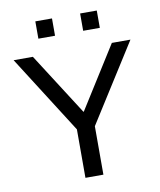

<svg xmlns="http://www.w3.org/2000/svg" viewBox="-83 -808 730 874"><g transform="rotate(-10 282.0 -370.5)"><path d="M140 -661H217V-741H140ZM347 -661H424V-741H347ZM241 0H324V-224L552 -584H466L286 -298H284L101 -584H12L241 -224Z"/></g></svg>

Font: Saira UNSAM SC
Style: Regular
Weight: 400
Designer: Hector Gatti with collaboration of the Omnibus-Type team
Foundry: Omnibus-Type
Version: Version 1.072;PS 001.072;hotconv 1.0.88;makeotf.lib2.5.64775